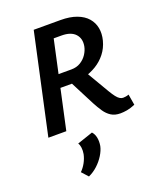

<svg xmlns="http://www.w3.org/2000/svg" viewBox="-171 -767 1002 1187"><g transform="rotate(-20 329.5 -173.5)"><path d="M52 0 195 -658H371Q433 -658 477 -641.5Q521 -625 546 -596Q571 -567 578 -529.5Q585 -492 574 -449Q562 -403 534.5 -368Q507 -333 469 -310Q431 -287 387.5 -275.5Q344 -264 299 -264H154L172 -348H330Q365 -348 391 -364Q417 -380 433 -404.5Q449 -429 454 -455Q463 -504 434.5 -535Q406 -566 344 -566H293L170 0ZM523 11Q487 11 462.5 -4.5Q438 -20 420 -46.5Q402 -73 384 -107L289 -292L392 -327L500 -143Q515 -118 527 -102.5Q539 -87 550 -80.5Q561 -74 571 -74Q578 -74 588.5 -75.5Q599 -77 609 -81L621 -10Q590 3 566.5 7Q543 11 523 11ZM206 311 168 269Q188 249 202 223.5Q216 198 222 170Q226 148 223.5 128Q221 108 213 97L316 62Q331 78 336 103Q341 128 336 158Q330 186 311.5 216Q293 246 266 271Q239 296 206 311Z"/></g></svg>

Font: Ysabeau Office
Style: Bold Italic
Weight: 700
Italic angle: -12°
Designer: Christian Thalmann (Catharsis Fonts)
Version: Version 2.001;gftools[0.9.30]; featfreeze: tnum,lnum,ss02